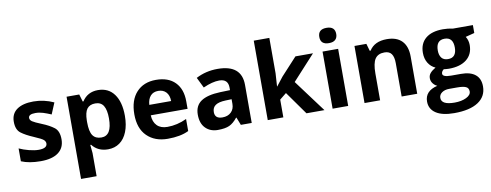

<svg xmlns="http://www.w3.org/2000/svg" viewBox="-76 -1164 4624 1808"><g transform="rotate(-10 2236.0 -260.0)"><path d="M45.9 -22V-145Q87.4 -125.5 139.4 -112.3Q191.4 -99.1 231 -99.1Q312 -99.1 312 -146Q312 -163.6 296.6 -179.2Q281.2 -194.8 206.1 -226.6Q130.9 -258.3 87.9 -291Q44.9 -323.7 44.9 -399.9Q44.9 -476.6 101.3 -516.4Q157.7 -556.2 258.8 -556.2Q359.9 -556.2 453.1 -513.2L408.2 -405.8Q367.2 -423.3 331.5 -434.6Q295.9 -445.8 258.8 -445.8Q192.9 -445.8 192.9 -410.2Q192.9 -390.1 214.1 -375.5Q235.4 -360.8 303.2 -333.5Q371.1 -306.2 415 -272.9Q459 -239.7 459 -159.2Q459 -78.1 400.6 -34.2Q342.3 9.8 231.4 9.8Q120.6 9.8 45.9 -22Z M724.1 -291V-274.9Q724.1 -187 750.2 -148.9Q776.4 -110.8 833 -110.8Q933.1 -110.8 933.1 -275.9Q933.1 -356.4 908.4 -396.7Q883.8 -437 830.1 -437Q776.4 -437 750.7 -403.1Q725.1 -369.1 724.1 -291ZM875 9.8Q778.8 9.8 724.1 -60.1H716.3Q724.1 8.3 724.1 19V240.2H575.2V-545.9H696.3L717.3 -475.1H724.1Q776.4 -556.2 876 -556.2Q975.6 -556.2 1030.3 -481.4Q1085 -406.7 1085 -273.9Q1085 -186.5 1059.3 -122.1Q1033.7 -57.6 986.3 -23.9Q939 9.8 875 9.8Z M1677.7 -308.1V-235.8H1325.7Q1328.1 -172.4 1363.3 -136.7Q1398.4 -101.1 1461.9 -101.1Q1555.7 -101.1 1647 -144V-28.8Q1569.3 9.8 1446.3 9.8Q1323.2 9.8 1249 -63Q1174.8 -135.7 1174.8 -271Q1174.8 -406.2 1243.7 -481.2Q1312.5 -556.2 1430.7 -556.2Q1548.8 -556.2 1613.3 -490.2Q1677.7 -424.3 1677.7 -308.1ZM1329.1 -335H1538.1Q1537.1 -390.1 1509.3 -420.2Q1481.4 -450.2 1434.1 -450.2Q1386.7 -450.2 1359.9 -420.2Q1333 -390.1 1329.1 -335Z M1915.5 -162.1Q1915.5 -99.1 1987.8 -99.1Q2039.6 -99.1 2070.6 -128.9Q2101.6 -158.7 2101.6 -208V-252.9L2043.9 -251Q1979 -249 1947.3 -227.5Q1915.5 -206.1 1915.5 -162.1ZM2006.8 -336.9 2101.6 -339.8V-363.8Q2101.6 -446.8 2016.6 -446.8Q1951.2 -446.8 1862.8 -407.2L1813.5 -507.8Q1907.7 -557.1 2020 -557.1Q2249.5 -557.1 2249.5 -363.8V0H2145.5L2116.7 -74.2H2112.8Q2075.2 -26.9 2035.4 -8.5Q1995.6 9.8 1924.3 9.8Q1853 9.8 1807.9 -35.2Q1762.7 -80.1 1762.7 -165Q1762.7 -250 1823.5 -291.3Q1884.3 -332.5 2006.8 -336.9Z M2551.8 0H2402.8V-759.8H2551.8V-420.9L2543.9 -296.9H2545.9L2610.8 -379.9L2763.7 -545.9H2931.6L2714.8 -309.1L2944.8 0H2772.9L2615.7 -221.2L2551.8 -169.9Z M3171.9 0H3022.9V-545.9H3171.9ZM3097.7 -613.8Q3016.6 -613.3 3016.6 -686.5Q3016.6 -759.8 3097.7 -759.8Q3178.7 -759.8 3178.7 -687Q3178.7 -652.3 3158.4 -633.1Q3138.2 -613.8 3097.7 -613.8Z M3638.2 -556.2Q3733.4 -556.2 3782.7 -504.6Q3832 -453.1 3832 -356V0H3683.1V-318.8Q3683.1 -377.9 3662.1 -407.5Q3641.1 -437 3595.2 -437Q3532.7 -437 3504.9 -395.3Q3477.1 -353.5 3477.1 -256.8V0H3328.1V-545.9H3441.9L3461.9 -476.1H3470.2Q3520.5 -556.2 3638.2 -556.2Z M4175.3 -271Q4256.3 -270.5 4256.3 -368.2Q4256.3 -465.8 4174.8 -465.8Q4093.3 -465.8 4093.3 -367.2Q4093.3 -322.8 4113.5 -296.9Q4133.8 -271 4175.3 -271ZM4039.1 76.7Q4039.1 143.1 4165 143.1Q4231.4 143.1 4276.9 120.8Q4322.3 98.6 4322.3 64.5Q4322.3 30.3 4295.4 18.6Q4268.6 6.8 4212.4 6.8H4135.3Q4094.2 6.8 4066.7 26.1Q4039.1 45.4 4039.1 76.7ZM4175.3 -556.2Q4223.6 -556.2 4270 -545.9H4460.4V-470.2L4375 -448.2Q4398.4 -411.6 4398.4 -366.2Q4398.4 -278.3 4337.2 -229.2Q4275.9 -180.2 4167 -180.2L4140.1 -181.6L4118.2 -184.1Q4095.2 -166.5 4095.2 -145Q4095.2 -112.8 4177.2 -112.8H4270Q4359.9 -112.8 4407 -74.2Q4454.1 -35.6 4454.1 39.1Q4454.1 134.8 4374.3 187.5Q4294.4 240.2 4145 240.2Q4030.8 240.2 3970.5 200.4Q3910.2 160.6 3910.2 88.9Q3910.2 -12.2 4031.2 -41Q4008.3 -50.8 3991.2 -72.8Q3974.1 -94.7 3974.1 -123Q3974.1 -151.4 3992.2 -172.1Q4010.3 -192.9 4044.4 -212.9Q4001.5 -231.4 3976.3 -272.5Q3951.2 -313.5 3951.2 -369.1Q3951.2 -458.5 4009.3 -507.3Q4067.4 -556.2 4175.3 -556.2Z"/></g></svg>

Font: OpenSans-Bold
Style: Bold
Weight: 700
Foundry: Ascender Corporation
Version: Version 1.10